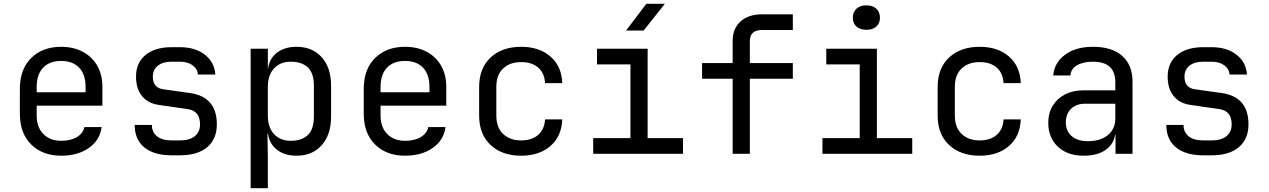

<svg xmlns="http://www.w3.org/2000/svg" viewBox="-20 -805 6640 1005"><path d="M300 10Q203 10 143.5 -48.5Q84 -107 84 -210V-340Q84 -443 143.5 -501.5Q203 -560 300 -560Q365 -560 413.5 -534Q462 -508 489 -461Q516 -414 516 -350V-252H172V-200Q172 -139 207 -103.5Q242 -68 300 -68Q350 -68 382.5 -87.5Q415 -107 422 -140H512Q503 -71 445 -30.5Q387 10 300 10ZM172 -322H428V-350Q428 -415 394.5 -450.5Q361 -486 300 -486Q239 -486 205.5 -450.5Q172 -415 172 -350Z M878 8Q786 8 735.5 -33.5Q685 -75 685 -151H775Q775 -113 802 -91.5Q829 -70 878 -70H922Q972 -70 999.5 -92Q1027 -114 1027 -154Q1027 -225 962 -234L810 -256Q754 -264 723 -302.5Q692 -341 692 -404Q692 -476 741.5 -517Q791 -558 878 -558H922Q1002 -558 1052.5 -518.5Q1103 -479 1107 -415H1016Q1014 -444 988.5 -463Q963 -482 922 -482H878Q832 -482 806 -461Q780 -440 780 -404Q780 -346 833 -338L975 -318Q1115 -298 1115 -154Q1115 -77 1064.5 -34.5Q1014 8 922 8Z M1292 180V-550H1382V-445H1383Q1390 -499 1430 -529.5Q1470 -560 1532 -560Q1615 -560 1664 -505.5Q1713 -451 1713 -356V-195Q1713 -100 1664 -45Q1615 10 1532 10Q1470 10 1430 -21Q1390 -52 1383 -105H1380L1382 20V180ZM1502 -68Q1559 -68 1591 -98Q1623 -128 1623 -195V-355Q1623 -423 1591 -452.5Q1559 -482 1502 -482Q1447 -482 1414.5 -447Q1382 -412 1382 -350V-200Q1382 -138 1414.5 -103Q1447 -68 1502 -68Z M2100 10Q2003 10 1943.5 -48.5Q1884 -107 1884 -210V-340Q1884 -443 1943.5 -501.5Q2003 -560 2100 -560Q2165 -560 2213.5 -534Q2262 -508 2289 -461Q2316 -414 2316 -350V-252H1972V-200Q1972 -139 2007 -103.5Q2042 -68 2100 -68Q2150 -68 2182.5 -87.5Q2215 -107 2222 -140H2312Q2303 -71 2245 -30.5Q2187 10 2100 10ZM1972 -322H2228V-350Q2228 -415 2194.5 -450.5Q2161 -486 2100 -486Q2039 -486 2005.5 -450.5Q1972 -415 1972 -350Z M2708 10Q2608 10 2548 -46Q2488 -102 2488 -200V-350Q2488 -448 2548 -504Q2608 -560 2708 -560Q2803 -560 2861.5 -509Q2920 -458 2923 -370H2833Q2830 -423 2797 -451.5Q2764 -480 2708 -480Q2649 -480 2613.5 -446.5Q2578 -413 2578 -351V-200Q2578 -138 2613.5 -104Q2649 -70 2708 -70Q2764 -70 2797 -99Q2830 -128 2833 -180H2923Q2920 -92 2861.5 -41Q2803 10 2708 10Z M3085 0V-82H3280V-468H3105V-550H3370V-82H3555V0ZM3257 -645 3363 -785H3460L3349 -645Z M3815 0V-393H3655V-475H3815V-590Q3815 -655 3856 -692.5Q3897 -730 3969 -730H4130V-648H3969Q3905 -648 3905 -590V-475H4130V-393H3905V0Z M4285 0V-82H4480V-468H4305V-550H4570V-82H4755V0ZM4515 -649Q4482 -649 4463 -666Q4444 -683 4444 -712Q4444 -742 4463 -759.5Q4482 -777 4515 -777Q4548 -777 4567 -759.5Q4586 -742 4586 -712Q4586 -683 4567 -666Q4548 -649 4515 -649Z M5108 10Q5008 10 4948 -46Q4888 -102 4888 -200V-350Q4888 -448 4948 -504Q5008 -560 5108 -560Q5203 -560 5261.5 -509Q5320 -458 5323 -370H5233Q5230 -423 5197 -451.5Q5164 -480 5108 -480Q5049 -480 5013.5 -446.5Q4978 -413 4978 -351V-200Q4978 -138 5013.5 -104Q5049 -70 5108 -70Q5164 -70 5197 -99Q5230 -128 5233 -180H5323Q5320 -92 5261.5 -41Q5203 10 5108 10Z M5652 10Q5567 10 5517 -37.5Q5467 -85 5467 -162Q5467 -213 5490 -251Q5513 -289 5554 -310.5Q5595 -332 5648 -332H5818V-375Q5818 -482 5701 -482Q5649 -482 5617 -463Q5585 -444 5583 -410H5493Q5498 -475 5553.5 -517.5Q5609 -560 5701 -560Q5801 -560 5854.5 -512Q5908 -464 5908 -378V0H5819V-100H5817Q5809 -49 5766 -19.5Q5723 10 5652 10ZM5674 -66Q5740 -66 5779 -98Q5818 -130 5818 -185V-262H5658Q5614 -262 5586.5 -235.5Q5559 -209 5559 -165Q5559 -119 5589.5 -92.5Q5620 -66 5674 -66Z M6278 8Q6186 8 6135.5 -33.5Q6085 -75 6085 -151H6175Q6175 -113 6202 -91.5Q6229 -70 6278 -70H6322Q6372 -70 6399.5 -92Q6427 -114 6427 -154Q6427 -225 6362 -234L6210 -256Q6154 -264 6123 -302.5Q6092 -341 6092 -404Q6092 -476 6141.5 -517Q6191 -558 6278 -558H6322Q6402 -558 6452.5 -518.5Q6503 -479 6507 -415H6416Q6414 -444 6388.5 -463Q6363 -482 6322 -482H6278Q6232 -482 6206 -461Q6180 -440 6180 -404Q6180 -346 6233 -338L6375 -318Q6515 -298 6515 -154Q6515 -77 6464.5 -34.5Q6414 8 6322 8Z"/></svg>

Font: JetBrainsMonoNL NF
Style: Regular
Weight: 400
Designer: Philipp Nurullin, Konstantin Bulenkov
Foundry: JetBrains
Version: Version 2.304; ttfautohint (v1.8.4.7-5d5b);Nerd Fonts 3.2.1